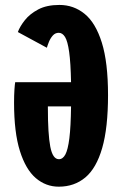

<svg xmlns="http://www.w3.org/2000/svg" viewBox="-20 -726 490 758"><path d="M212 11Q161 11 121.2 -23Q81.5 -57 58.5 -130.2Q35.5 -203.5 35.5 -320.5Q35.5 -351 37 -372.2Q38.5 -393.5 40 -401.5H260.5Q259 -478.5 253 -521Q247 -563.5 236.8 -580Q226.5 -596.5 212 -596.5Q198 -596.5 188.5 -585.8Q179 -575 173.2 -560.8Q167.5 -546.5 165 -537.5L50.5 -599.5Q58.5 -621.5 78 -646.2Q97.5 -671 131 -688.8Q164.5 -706.5 214.5 -706.5Q271 -706.5 314.2 -671.2Q357.5 -636 382 -557.8Q406.5 -479.5 406.5 -350.5Q406.5 -221.5 383.5 -141.8Q360.5 -62 317 -25.5Q273.5 11 212 11ZM212.5 -97.5Q228 -97.5 238 -116Q248 -134.5 253.8 -179.8Q259.5 -225 260.5 -306H169V-301Q169 -196.5 178.5 -147Q188 -97.5 212.5 -97.5Z"/></svg>

Font: Trispace Condensed
Style: Bold
Weight: 700
Width: 3
Designer: Tyler Finck
Foundry: Etcetera Type Company
Version: Version 1.210; ttfautohint (v1.8.3)